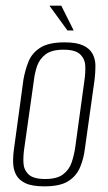

<svg xmlns="http://www.w3.org/2000/svg" viewBox="-20 -653 384 680"><path d="M137 7Q94 7 70.5 -4Q47 -15 37 -34Q27 -53 26.5 -77.5Q26 -102 30 -129L63 -371Q69 -405 81 -435Q93 -465 122.5 -484Q152 -503 209 -503Q251 -503 274.5 -492Q298 -481 308 -462Q318 -443 318 -420Q318 -397 315 -371L281 -129Q277 -93 264 -61.5Q251 -30 222 -11.5Q193 7 137 7ZM140 -19Q182 -19 203.5 -35.5Q225 -52 233.5 -77Q242 -102 246 -128L279 -368Q283 -395 282 -419.5Q281 -444 264 -460.5Q247 -477 205 -477Q163 -477 141.5 -460.5Q120 -444 111.5 -419.5Q103 -395 100 -368L66 -128Q62 -102 63 -77Q64 -52 81 -35.5Q98 -19 140 -19ZM219 -545 155 -633H197L241 -545Z"/></svg>

Font: Alumni Sans Thin ExtraLight
Style: Italic
Weight: 250
Italic angle: -8°
Version: Version 1.016